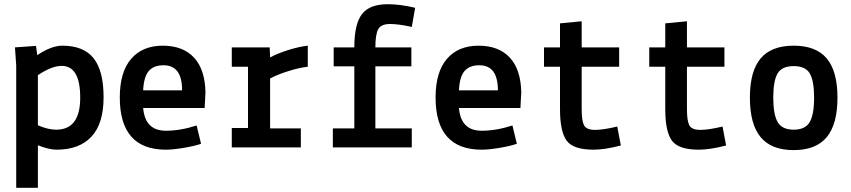

<svg xmlns="http://www.w3.org/2000/svg" viewBox="-20 -700 4040 912"><path d="M57 192V-389L51 -475L151 -482L157 -438Q224 -483 276 -483Q377 -483 424.5 -423.5Q472 -364 472 -238Q472 -112 414 -50.5Q356 11 249 11Q213 11 160 -10V192ZM272 -387Q226 -387 160 -343V-105Q208 -84 247 -84Q361 -84 361 -236Q361 -388 272 -387Z M956 -261 952 -187H660Q669 -79 768 -79Q837 -79 914 -104L935 -17Q903 -6 852 2.5Q801 11 768 11Q549 11 549 -237Q549 -358 603 -420.5Q657 -483 753 -483Q849 -483 901.5 -426.5Q954 -370 956 -261ZM757 -390Q710 -390 686.5 -362.5Q663 -335 660 -271H845Q845 -390 757 -390Z M1081 -383V-475H1261L1263 -427Q1295 -445 1346.5 -461.5Q1398 -478 1442 -483V-383Q1403 -379 1349 -362Q1295 -345 1263 -327V-90H1409V0H1081V-92H1158V-383Z M1663 -385H1565V-475H1663Q1663 -585 1699 -632.5Q1735 -680 1822 -680Q1881 -680 1952 -663L1936 -572Q1874 -586 1832 -586Q1790 -586 1776.5 -561Q1763 -536 1763 -475H1934V-385H1763V-90H1936V0H1561V-90H1663Z M2456 -261 2452 -187H2160Q2169 -79 2268 -79Q2337 -79 2414 -104L2435 -17Q2403 -6 2352 2.5Q2301 11 2268 11Q2049 11 2049 -237Q2049 -358 2103 -420.5Q2157 -483 2253 -483Q2349 -483 2401.5 -426.5Q2454 -370 2456 -261ZM2257 -390Q2210 -390 2186.5 -362.5Q2163 -335 2160 -271H2345Q2345 -390 2257 -390Z M2640 -383H2564V-475H2640V-589L2743 -599V-475H2921V-383H2743V-182Q2743 -127 2754 -105Q2766 -83 2806 -83Q2846 -83 2912 -99L2929 -9Q2853 11 2799 11Q2703 11 2671.5 -32Q2640 -75 2640 -182Z M3140 -383H3064V-475H3140V-589L3243 -599V-475H3421V-383H3243V-182Q3243 -127 3254 -105Q3266 -83 3306 -83Q3346 -83 3412 -99L3429 -9Q3353 11 3299 11Q3203 11 3171.5 -32Q3140 -75 3140 -182Z M3593 -422.5Q3644 -483 3750 -483Q3856 -483 3907 -422.5Q3958 -362 3958 -236Q3958 -110 3907 -48.5Q3856 13 3750 13Q3644 13 3593 -48.5Q3542 -110 3542 -236Q3542 -362 3593 -422.5ZM3673.5 -351Q3653 -316 3653 -236Q3653 -156 3674 -120Q3695 -84 3750 -84Q3805 -84 3826 -120Q3847 -156 3847 -236Q3847 -316 3826.5 -351Q3806 -386 3750 -386Q3694 -386 3673.5 -351Z"/></svg>

Font: TypoPRO Lekton
Style: Bold
Weight: 700
Monospace: yes
Designer: Paolo Mazzetti, Luciano Perondi, Raffaele Flato, Elena Papassissa, Emilio Macchia, Michela Povoleri, Tobias Seemiller, R
Version: Version 34.000